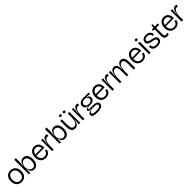

<svg xmlns="http://www.w3.org/2000/svg" viewBox="853 -3429 6334 6334"><g transform="rotate(-45 4020.0 -262.5)"><path d="M286 13Q216 13 160.5 -18Q105 -49 73 -109Q41 -169 41 -258Q41 -347 73.5 -406.5Q106 -466 160.5 -496.5Q215 -527 282 -527Q351 -527 406.5 -496Q462 -465 494.5 -404.5Q527 -344 527 -254Q527 -165 495 -105.5Q463 -46 408.5 -16.5Q354 13 286 13ZM287 -52Q338 -52 375 -75.5Q412 -99 432 -144Q452 -189 452 -252Q452 -316 431.5 -362.5Q411 -409 372.5 -435Q334 -461 282 -461Q231 -461 194 -436.5Q157 -412 136 -366.5Q115 -321 115 -259Q115 -163 161 -107.5Q207 -52 287 -52Z M875 13Q826 13 789.5 -8.5Q753 -30 729 -70Q705 -110 695 -167H684L696 0H625L626 -251L625 -681H700V-543Q700 -516 698 -482.5Q696 -449 691.5 -411Q687 -373 681 -330H693Q702 -387 724 -431Q746 -475 784.5 -501Q823 -527 878 -527Q939 -527 984 -495Q1029 -463 1054 -402.5Q1079 -342 1079 -257Q1079 -167 1052.5 -107Q1026 -47 979.5 -17Q933 13 875 13ZM863 -54Q908 -54 939.5 -78.5Q971 -103 987.5 -148Q1004 -193 1004 -255Q1004 -318 987 -364Q970 -410 938 -434.5Q906 -459 861 -459Q825 -459 797.5 -443.5Q770 -428 751.5 -404Q733 -380 722 -352Q711 -324 706 -299Q701 -274 701 -258V-249Q701 -223 710.5 -189.5Q720 -156 739.5 -125Q759 -94 789.5 -74Q820 -54 863 -54Z M1404 13Q1346 13 1301 -5.5Q1256 -24 1225 -59Q1194 -94 1178 -142.5Q1162 -191 1162 -251Q1162 -309 1177 -359Q1192 -409 1221.5 -447Q1251 -485 1295 -506Q1339 -527 1397 -527Q1447 -527 1487.5 -509.5Q1528 -492 1556 -458.5Q1584 -425 1598 -375.5Q1612 -326 1609 -262L1207 -257V-312L1558 -317L1538 -282Q1540 -337 1524 -377Q1508 -417 1476 -438.5Q1444 -460 1397 -460Q1345 -460 1309 -434.5Q1273 -409 1254 -362Q1235 -315 1235 -253Q1235 -157 1279 -104Q1323 -51 1407 -51Q1447 -51 1474.5 -63Q1502 -75 1519 -94.5Q1536 -114 1543.5 -137Q1551 -160 1552 -180L1621 -171Q1617 -129 1601 -95Q1585 -61 1556.5 -37Q1528 -13 1489.5 0Q1451 13 1404 13Z M1710 0V-250L1709 -513H1780L1763 -286H1775Q1782 -364 1801.5 -417.5Q1821 -471 1852.5 -498Q1884 -525 1927 -525Q1940 -525 1954.5 -522.5Q1969 -520 1985 -514L1980 -438Q1965 -444 1951 -446Q1937 -448 1924 -448Q1883 -448 1853 -416.5Q1823 -385 1805.5 -327Q1788 -269 1784 -189V0Z M2306 13Q2257 13 2220.5 -8.5Q2184 -30 2160 -70Q2136 -110 2126 -167H2115L2127 0H2056L2057 -251L2056 -681H2131V-543Q2131 -516 2129 -482.5Q2127 -449 2122.5 -411Q2118 -373 2112 -330H2124Q2133 -387 2155 -431Q2177 -475 2215.5 -501Q2254 -527 2309 -527Q2370 -527 2415 -495Q2460 -463 2485 -402.5Q2510 -342 2510 -257Q2510 -167 2483.5 -107Q2457 -47 2410.5 -17Q2364 13 2306 13ZM2294 -54Q2339 -54 2370.5 -78.5Q2402 -103 2418.5 -148Q2435 -193 2435 -255Q2435 -318 2418 -364Q2401 -410 2369 -434.5Q2337 -459 2292 -459Q2256 -459 2228.5 -443.5Q2201 -428 2182.5 -404Q2164 -380 2153 -352Q2142 -324 2137 -299Q2132 -274 2132 -258V-249Q2132 -223 2141.5 -189.5Q2151 -156 2170.5 -125Q2190 -94 2220.5 -74Q2251 -54 2294 -54Z M2780 13Q2690 13 2647.5 -52Q2605 -117 2605 -252V-513H2680V-253Q2680 -150 2707 -102.5Q2734 -55 2796 -55Q2833 -55 2861 -72.5Q2889 -90 2909 -124Q2929 -158 2940 -210Q2951 -262 2952 -331V-513H3026V-255L3027 0H2957L2973 -207H2962Q2952 -131 2928.5 -82.5Q2905 -34 2868.5 -10.5Q2832 13 2780 13ZM2904 -593Q2880 -593 2867.5 -603Q2855 -613 2855 -635Q2855 -657 2867.5 -667Q2880 -677 2903 -677Q2928 -677 2940.5 -667Q2953 -657 2953 -634Q2953 -613 2940.5 -603Q2928 -593 2904 -593ZM2731 -593Q2706 -593 2693.5 -603Q2681 -613 2681 -635Q2681 -657 2694 -667Q2707 -677 2730 -677Q2754 -677 2766.5 -667Q2779 -657 2779 -634Q2779 -613 2766.5 -603Q2754 -593 2731 -593Z M3144 0V-250L3143 -513H3214L3197 -286H3209Q3216 -364 3235.5 -417.5Q3255 -471 3286.5 -498Q3318 -525 3361 -525Q3374 -525 3388.5 -522.5Q3403 -520 3419 -514L3414 -438Q3399 -444 3385 -446Q3371 -448 3358 -448Q3317 -448 3287 -416.5Q3257 -385 3239.5 -327Q3222 -269 3218 -189V0Z M3666 156Q3580 156 3530.5 143Q3481 130 3460 106Q3439 82 3439 50Q3439 7 3474 -21.5Q3509 -50 3582 -64V-76Q3525 -76 3498 -88Q3471 -100 3471 -127Q3471 -152 3497.5 -170Q3524 -188 3587 -203V-216Q3522 -222 3490 -259.5Q3458 -297 3458 -350Q3458 -399 3485.5 -436Q3513 -473 3562 -493.5Q3611 -514 3676 -514H3927V-446L3760 -469V-456Q3822 -444 3850.5 -412.5Q3879 -381 3879 -335Q3879 -292 3855 -258Q3831 -224 3784.5 -205.5Q3738 -187 3670 -187Q3654 -187 3640 -188Q3626 -189 3607 -193Q3566 -177 3549 -162Q3532 -147 3532 -137Q3532 -127 3544.5 -122Q3557 -117 3577 -115.5Q3597 -114 3616 -114H3758Q3774 -114 3804 -111.5Q3834 -109 3865 -97.5Q3896 -86 3917.5 -61Q3939 -36 3939 10Q3939 60 3908.5 92.5Q3878 125 3817 140.5Q3756 156 3666 156ZM3659 91Q3735 91 3781.5 82Q3828 73 3848.5 54.5Q3869 36 3869 9Q3869 -16 3856 -29.5Q3843 -43 3822 -49Q3801 -55 3777.5 -56.5Q3754 -58 3734 -58H3610Q3553 -38 3530.5 -18.5Q3508 1 3508 28Q3508 56 3528 69.5Q3548 83 3582.5 87Q3617 91 3659 91ZM3674 -241Q3736 -241 3772 -269Q3808 -297 3808 -345Q3808 -395 3770.5 -426Q3733 -457 3671 -457Q3606 -457 3568.5 -425.5Q3531 -394 3531 -348Q3531 -317 3549 -292.5Q3567 -268 3599 -254.5Q3631 -241 3674 -241Z M4219 13Q4161 13 4116 -5.5Q4071 -24 4040 -59Q4009 -94 3993 -142.5Q3977 -191 3977 -251Q3977 -309 3992 -359Q4007 -409 4036.5 -447Q4066 -485 4110 -506Q4154 -527 4212 -527Q4262 -527 4302.5 -509.5Q4343 -492 4371 -458.5Q4399 -425 4413 -375.5Q4427 -326 4424 -262L4022 -257V-312L4373 -317L4353 -282Q4355 -337 4339 -377Q4323 -417 4291 -438.5Q4259 -460 4212 -460Q4160 -460 4124 -434.5Q4088 -409 4069 -362Q4050 -315 4050 -253Q4050 -157 4094 -104Q4138 -51 4222 -51Q4262 -51 4289.5 -63Q4317 -75 4334 -94.5Q4351 -114 4358.5 -137Q4366 -160 4367 -180L4436 -171Q4432 -129 4416 -95Q4400 -61 4371.5 -37Q4343 -13 4304.5 0Q4266 13 4219 13Z M4525 0V-250L4524 -513H4595L4578 -286H4590Q4597 -364 4616.5 -417.5Q4636 -471 4667.5 -498Q4699 -525 4742 -525Q4755 -525 4769.5 -522.5Q4784 -520 4800 -514L4795 -438Q4780 -444 4766 -446Q4752 -448 4739 -448Q4698 -448 4668 -416.5Q4638 -385 4620.5 -327Q4603 -269 4599 -189V0Z M4873 0V-244L4871 -513H4942L4926 -287H4937Q4946 -369 4967.5 -422Q4989 -475 5024 -501Q5059 -527 5108 -527Q5160 -527 5192 -499Q5224 -471 5237.5 -417.5Q5251 -364 5246 -288H5257Q5264 -368 5285 -421Q5306 -474 5342 -500.5Q5378 -527 5431 -527Q5470 -527 5500 -512Q5530 -497 5550 -466.5Q5570 -436 5580 -390Q5590 -344 5590 -284V0H5516V-272Q5516 -336 5505.5 -377Q5495 -418 5473 -437.5Q5451 -457 5416 -457Q5370 -457 5337.5 -423Q5305 -389 5287.5 -328.5Q5270 -268 5268 -185V0H5195V-273Q5195 -335 5184 -376Q5173 -417 5151.5 -437Q5130 -457 5095 -457Q5050 -457 5017.5 -423.5Q4985 -390 4966.5 -328.5Q4948 -267 4946 -184V0Z M5925 13Q5867 13 5822 -5.5Q5777 -24 5746 -59Q5715 -94 5699 -142.5Q5683 -191 5683 -251Q5683 -309 5698 -359Q5713 -409 5742.5 -447Q5772 -485 5816 -506Q5860 -527 5918 -527Q5968 -527 6008.5 -509.5Q6049 -492 6077 -458.5Q6105 -425 6119 -375.5Q6133 -326 6130 -262L5728 -257V-312L6079 -317L6059 -282Q6061 -337 6045 -377Q6029 -417 5997 -438.5Q5965 -460 5918 -460Q5866 -460 5830 -434.5Q5794 -409 5775 -362Q5756 -315 5756 -253Q5756 -157 5800 -104Q5844 -51 5928 -51Q5968 -51 5995.5 -63Q6023 -75 6040 -94.5Q6057 -114 6064.5 -137Q6072 -160 6073 -180L6142 -171Q6138 -129 6122 -95Q6106 -61 6077.5 -37Q6049 -13 6010.5 0Q5972 13 5925 13Z M6231 0V-513H6305V0ZM6268 -591Q6242 -591 6229 -602.5Q6216 -614 6216 -635Q6216 -655 6229 -666Q6242 -677 6267 -677Q6293 -677 6306 -666Q6319 -655 6319 -634Q6319 -613 6306 -602Q6293 -591 6268 -591Z M6620 13Q6570 13 6529 2Q6488 -9 6459.5 -31.5Q6431 -54 6416 -90Q6401 -126 6404 -175L6473 -184Q6469 -135 6487 -106Q6505 -77 6540.5 -63.5Q6576 -50 6623 -50Q6688 -50 6723 -72.5Q6758 -95 6758 -132Q6758 -164 6738.5 -181Q6719 -198 6685 -207.5Q6651 -217 6609 -225Q6572 -232 6536 -241.5Q6500 -251 6471.5 -266.5Q6443 -282 6426.5 -308Q6410 -334 6410 -375Q6410 -421 6434 -455Q6458 -489 6502.5 -508Q6547 -527 6607 -527Q6665 -527 6711 -507.5Q6757 -488 6783 -449Q6809 -410 6807 -351L6740 -339Q6742 -382 6724.5 -409.5Q6707 -437 6675.5 -450Q6644 -463 6603 -463Q6548 -463 6514.5 -441Q6481 -419 6481 -380Q6481 -348 6501 -330.5Q6521 -313 6555 -304Q6589 -295 6630 -288Q6666 -281 6701.5 -272.5Q6737 -264 6766 -248Q6795 -232 6812.5 -205Q6830 -178 6830 -135Q6830 -88 6804 -55Q6778 -22 6731 -4.5Q6684 13 6620 13Z M7072 9Q7007 9 6973 -28Q6939 -65 6939 -136V-449H6869L6870 -510H6906Q6932 -511 6943.5 -523Q6955 -535 6957 -559L6964 -624H7012V-513H7156V-449H7012V-138Q7012 -98 7030.5 -79Q7049 -60 7082 -60Q7101 -60 7121 -65.5Q7141 -71 7157 -84V-9Q7135 0 7114.5 4.5Q7094 9 7072 9Z M7446 13Q7388 13 7343 -5.5Q7298 -24 7267 -59Q7236 -94 7220 -142.5Q7204 -191 7204 -251Q7204 -309 7219 -359Q7234 -409 7263.5 -447Q7293 -485 7337 -506Q7381 -527 7439 -527Q7489 -527 7529.5 -509.5Q7570 -492 7598 -458.5Q7626 -425 7640 -375.5Q7654 -326 7651 -262L7249 -257V-312L7600 -317L7580 -282Q7582 -337 7566 -377Q7550 -417 7518 -438.5Q7486 -460 7439 -460Q7387 -460 7351 -434.5Q7315 -409 7296 -362Q7277 -315 7277 -253Q7277 -157 7321 -104Q7365 -51 7449 -51Q7489 -51 7516.5 -63Q7544 -75 7561 -94.5Q7578 -114 7585.5 -137Q7593 -160 7594 -180L7663 -171Q7659 -129 7643 -95Q7627 -61 7598.5 -37Q7570 -13 7531.5 0Q7493 13 7446 13Z M7752 0V-250L7751 -513H7822L7805 -286H7817Q7824 -364 7843.5 -417.5Q7863 -471 7894.5 -498Q7926 -525 7969 -525Q7982 -525 7996.5 -522.5Q8011 -520 8027 -514L8022 -438Q8007 -444 7993 -446Q7979 -448 7966 -448Q7925 -448 7895 -416.5Q7865 -385 7847.5 -327Q7830 -269 7826 -189V0Z"/></g></svg>

Font: Bricolage Grotesque 72pt Light
Style: Regular
Weight: 300
Designer: Mathieu Triay
Foundry: Atelier Triay
Version: Version 1.001;gftools[0.9.33.dev8+g029e19f]